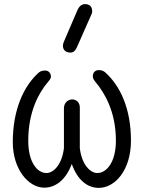

<svg xmlns="http://www.w3.org/2000/svg" viewBox="-20 -902 697 931"><path d="M459 9C538 9 615 -77 615 -220C615 -377 562 -488 488 -553C478 -561 466 -562 458 -562C440 -562 430 -548 430 -532C430 -521 436 -513 445 -502C484 -455 542 -364 542 -220C542 -116 497 -63 452 -63C416 -63 376 -106 367 -184V-381C367 -407 348 -420 330 -420C311 -420 290 -405 290 -377V-184C281 -106 241 -63 205 -63C161 -63 117 -115 117 -219C117 -363 170 -453 209 -500C210 -501 213 -504 214 -506C220 -513 227 -522 227 -530C227 -546 217 -560 199 -560C191 -560 179 -559 169 -551C95 -486 42 -370 42 -213C42 -81 118 8 195 8C246 8 298 -26 328 -107C357 -25 407 9 459 9ZM425 -836C426 -839 427 -843 427 -846C427 -869 416 -882 392 -882C374 -882 363 -869 356 -854L289 -698C287 -694 285 -684 285 -681C285 -662 296 -647 322 -647C342 -647 350 -666 357 -682Z"/></svg>

Font: Numismatica Pro
Style: Regular
Weight: 400
Designer: Chris Hopkins
Foundry: Edward C. D. Hopkins
Version: Version 2.19D